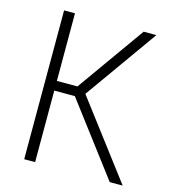

<svg xmlns="http://www.w3.org/2000/svg" viewBox="-106 -794 789 881"><g transform="rotate(15 288.5 -353.5)"><path d="M239.3 -339.8H141.6V0H89.8V-707H141.6V-385.7H239.3L467.8 -707H528.3L283.2 -362.3L557.6 0H496.1Z"/></g></svg>

Font: Pretendard JP ExtraLight
Style: Regular
Weight: 200
Designer: Base glyphs from Inter by Rasmus Andersson; Hangeul glyphs from Noto Sans CJK(Source Han Sans) by Jang Soo-young and Kan
Foundry: Kil Hyung-jin
Version: Version 1.309